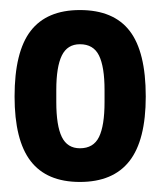

<svg xmlns="http://www.w3.org/2000/svg" viewBox="-20 -695 315 382"><path d="M270 -503Q270 -416 237.5 -374.5Q205 -333 139 -333Q73 -333 41 -374.5Q9 -416 9 -503Q9 -592 41 -633.5Q73 -675 139 -675Q206 -675 238 -633.5Q270 -592 270 -503ZM92 -516V-492Q92 -445 103 -422.5Q114 -400 139 -400Q166 -400 177 -422.5Q188 -445 188 -492V-516Q188 -562 177 -584.5Q166 -607 139 -607Q114 -607 103 -584.5Q92 -562 92 -516Z"/></svg>

Font: Pragati Narrow
Style: Bold
Weight: 700
Designer: Hector Gatti, Marcela Romero, Pablo Cosgaya and Nicolas Silva
Foundry: Omnibus-Type
Version: Version 1.010; ttfautohint (v1.3)